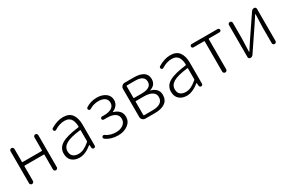

<svg xmlns="http://www.w3.org/2000/svg" viewBox="91 -1502 3677 2469"><g transform="rotate(-30 1929.5 -267.0)"><path d="M99.6 -29.3V-503.9Q99.6 -515.6 108.4 -524.4Q117.2 -533.2 128.9 -533.2Q140.6 -533.2 149.4 -524.4Q158.2 -515.6 158.2 -503.9V-313.5Q158.2 -305.7 165 -305.7H447.3Q455.1 -305.7 455.1 -313.5V-503.9Q455.1 -515.6 463.4 -524.4Q471.7 -533.2 483.9 -533.2Q496.1 -533.2 504.4 -524.4Q512.7 -515.6 512.7 -503.9V-29.3Q512.7 -16.6 504.4 -8.3Q496.1 0 483.9 0Q471.7 0 463.4 -8.3Q455.1 -16.6 455.1 -29.3V-246.1Q455.1 -252.9 447.3 -252.9H165Q158.2 -252.9 158.2 -246.1V-29.3Q158.2 -16.6 149.4 -8.3Q140.6 0 128.9 0Q117.2 0 108.4 -8.3Q99.6 -16.6 99.6 -29.3Z M830.1 12.7Q762.7 12.7 719.2 -24.9Q675.8 -62.5 675.8 -133.8Q675.8 -220.7 754.4 -267.1Q833 -313.5 1007.8 -334Q1015.6 -335 1015.6 -343.8Q1015.6 -374 1009.8 -399.4Q1004.9 -424.8 991.7 -447.8Q978.5 -470.7 953.6 -483.4Q928.7 -496.1 893.6 -496.1Q818.4 -496.1 745.1 -449.2Q737.3 -443.4 727.5 -445.3Q717.8 -447.3 711.9 -456.1Q707 -464.8 709 -475.1Q710.9 -485.4 719.7 -490.2Q812.5 -546.9 901.4 -546.9Q991.2 -546.9 1032.2 -490.2Q1073.2 -433.6 1073.2 -337.9V-24.4Q1073.2 -14.6 1065.9 -7.3Q1058.6 0 1048.8 0Q1038.1 0 1030.8 -6.8Q1023.4 -13.7 1022.5 -24.4L1018.6 -67.4Q1018.6 -68.4 1017.6 -68.4Q1016.6 -68.4 1015.6 -67.4Q917 12.7 830.1 12.7ZM842.8 -36.1Q883.8 -36.1 923.3 -55.2Q962.9 -74.2 1009.8 -114.3Q1015.6 -119.1 1015.6 -126V-285.2Q1015.6 -291 1009.8 -291Q1008.8 -291 1007.8 -291Q858.4 -273.4 795.9 -236.3Q733.4 -199.2 733.4 -136.7Q733.4 -85 763.7 -60.5Q793.9 -36.1 842.8 -36.1Z M1404.3 12.7Q1297.9 12.7 1223.6 -41Q1212.9 -47.9 1212.9 -61.5Q1212.9 -69.3 1217.8 -76.2Q1223.6 -84 1233.4 -85.4Q1243.2 -86.9 1251 -81.1Q1313.5 -36.1 1400.4 -36.1Q1462.9 -36.1 1505.4 -66.9Q1547.9 -97.7 1547.9 -149.4Q1547.9 -202.1 1506.3 -229.5Q1464.8 -256.8 1386.7 -256.8H1340.8Q1332 -256.8 1325.2 -263.7Q1318.4 -270.5 1318.4 -279.8Q1318.4 -289.1 1325.2 -295.9Q1332 -302.7 1340.8 -302.7H1373Q1447.3 -302.7 1486.3 -329.1Q1525.4 -355.5 1525.4 -402.3Q1525.4 -449.2 1490.7 -473.1Q1456.1 -497.1 1400.4 -497.1Q1325.2 -497.1 1266.6 -460Q1258.8 -454.1 1249 -455.6Q1239.3 -457 1233.4 -465.3Q1227.5 -473.6 1229 -483.4Q1230.5 -493.2 1238.3 -499Q1310.5 -546.9 1402.3 -546.9Q1479.5 -546.9 1531.2 -510.3Q1583 -473.6 1583 -407.2Q1583 -367.2 1559.6 -335.4Q1536.1 -303.7 1495.1 -286.1Q1493.2 -285.2 1493.2 -282.7Q1493.2 -280.3 1495.1 -279.3Q1544.9 -266.6 1576.7 -232.9Q1608.4 -199.2 1608.4 -144.5Q1608.4 -75.2 1549.3 -31.2Q1490.2 12.7 1404.3 12.7Z M1810.5 0Q1787.1 0 1770 -17.1Q1752.9 -34.2 1752.9 -57.6V-475.6Q1752.9 -499 1770 -516.1Q1787.1 -533.2 1810.5 -533.2H1948.2Q2038.1 -533.2 2087.4 -500.5Q2136.7 -467.8 2136.7 -401.4Q2136.7 -313.5 2048.8 -285.2Q2046.9 -285.2 2046.9 -283.2Q2046.9 -281.2 2049.8 -280.3Q2096.7 -269.5 2127.9 -237.8Q2159.2 -206.1 2159.2 -152.3Q2159.2 -76.2 2105 -38.1Q2050.8 0 1954.1 0ZM1811.5 -310.5Q1811.5 -302.7 1818.4 -302.7H1929.7Q2076.2 -302.7 2076.2 -396.5Q2076.2 -488.3 1938.5 -488.3H1818.4Q1811.5 -488.3 1811.5 -480.5ZM1811.5 -53.7Q1811.5 -45.9 1818.4 -45.9H1944.3Q2021.5 -45.9 2061 -73.7Q2100.6 -101.6 2100.6 -155.3Q2100.6 -203.1 2058.1 -230Q2015.6 -256.8 1936.5 -256.8H1818.4Q1811.5 -256.8 1811.5 -250Z M2422.9 12.7Q2355.5 12.7 2312 -24.9Q2268.6 -62.5 2268.6 -133.8Q2268.6 -220.7 2347.2 -267.1Q2425.8 -313.5 2600.6 -334Q2608.4 -335 2608.4 -343.8Q2608.4 -374 2602.5 -399.4Q2597.7 -424.8 2584.5 -447.8Q2571.3 -470.7 2546.4 -483.4Q2521.5 -496.1 2486.3 -496.1Q2411.1 -496.1 2337.9 -449.2Q2330.1 -443.4 2320.3 -445.3Q2310.5 -447.3 2304.7 -456.1Q2299.8 -464.8 2301.8 -475.1Q2303.7 -485.4 2312.5 -490.2Q2405.3 -546.9 2494.1 -546.9Q2584 -546.9 2625 -490.2Q2666 -433.6 2666 -337.9V-24.4Q2666 -14.6 2658.7 -7.3Q2651.4 0 2641.6 0Q2630.9 0 2623.5 -6.8Q2616.2 -13.7 2615.2 -24.4L2611.3 -67.4Q2611.3 -68.4 2610.4 -68.4Q2609.4 -68.4 2608.4 -67.4Q2509.8 12.7 2422.9 12.7ZM2435.5 -36.1Q2476.6 -36.1 2516.1 -55.2Q2555.7 -74.2 2602.5 -114.3Q2608.4 -119.1 2608.4 -126V-285.2Q2608.4 -291 2602.5 -291Q2601.6 -291 2600.6 -291Q2451.2 -273.4 2388.7 -236.3Q2326.2 -199.2 2326.2 -136.7Q2326.2 -85 2356.4 -60.5Q2386.7 -36.1 2435.5 -36.1Z M2968.8 -29.3V-476.6Q2968.8 -484.4 2961.9 -484.4H2805.7Q2794.9 -484.4 2788.1 -491.2Q2781.2 -498 2781.2 -508.3Q2781.2 -518.6 2788.1 -525.9Q2794.9 -533.2 2805.7 -533.2H3191.4Q3201.2 -533.2 3208.5 -525.9Q3215.8 -518.6 3215.8 -508.3Q3215.8 -498 3208.5 -491.2Q3201.2 -484.4 3191.4 -484.4H3035.2Q3028.3 -484.4 3028.3 -476.6V-29.3Q3028.3 -17.6 3019.5 -8.8Q3010.7 0 2998.5 0Q2986.3 0 2977.5 -8.8Q2968.8 -17.6 2968.8 -29.3Z M3372.1 0Q3360.4 0 3352.1 -7.8Q3343.8 -15.6 3343.8 -27.3V-504.9Q3343.8 -516.6 3352.1 -524.9Q3360.4 -533.2 3372.6 -533.2Q3384.8 -533.2 3393.1 -524.9Q3401.4 -516.6 3401.4 -504.9V-276.4Q3401.4 -240.2 3394.5 -78.1Q3394.5 -76.2 3397 -76.2Q3399.4 -76.2 3400.4 -78.1Q3411.1 -94.7 3437.5 -135.3Q3463.9 -175.8 3474.6 -192.4L3689.5 -509.8Q3705.1 -533.2 3732.4 -533.2Q3744.1 -533.2 3752 -524.9Q3759.8 -516.6 3759.8 -505.9V-28.3Q3759.8 -16.6 3751.5 -8.3Q3743.2 0 3731.4 0Q3719.7 0 3711.4 -8.3Q3703.1 -16.6 3703.1 -28.3V-255.9Q3703.1 -293 3710 -454.1Q3710 -457 3707.5 -457Q3705.1 -457 3704.1 -455.1Q3688.5 -431.6 3629.9 -341.8L3414.1 -22.5Q3399.4 0 3372.1 0Z"/></g></svg>

Font: Gen Jyuu Gothic Light
Style: Regular
Weight: 200
Designer: [Source Han Sans]
Ryoko NISHIZUKA  (kana & ideographs); Paul D. Hunt (Latin, Greek & Cyrillic); Wenlong ZHANG  (bopomofo
Version: Version 1.002.20150607